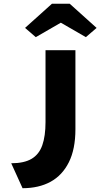

<svg xmlns="http://www.w3.org/2000/svg" viewBox="-20 -800 582 1030"><path d="M101 209.6 40.2 75.8Q109.1 75.8 149.3 52.1Q189.6 28.3 206.9 -20.9Q224.2 -70 224.2 -145.2V-530.7H384.6V-107Q384.6 -0.2 349.5 70.2Q314.4 140.5 251.3 175.1Q188.2 209.6 101 209.6ZM172 -600.7 114.4 -650.3 258.7 -780H353.9L498.2 -650.3L440.7 -600.7L291.3 -686.9H321.3Z"/></svg>

Font: Lexend Tera
Style: Regular
Weight: 400
Designer: Bonnie Shaver-Troup, Thomas Jockin
Foundry: Lexend
Version: Version 1.007